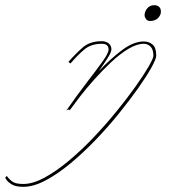

<svg xmlns="http://www.w3.org/2000/svg" viewBox="-290 -419 676 741"><path d="M306 -399Q316 -399 323.5 -393Q331 -387 331 -374Q331 -361 320 -349.5Q309 -338 289 -338Q279 -338 273.5 -345.5Q268 -353 268 -360Q268 -374 278 -386.5Q288 -399 306 -399ZM103 -260Q119 -260 129.5 -251.5Q140 -243 140 -228Q140 -218 125.5 -195Q111 -172 91 -144Q134 -190 179.5 -224.5Q225 -259 265 -259Q285 -259 299 -247Q313 -235 313 -204Q313 -192 294.5 -158.5Q276 -125 243.5 -79Q211 -33 169 19Q127 71 79 121Q31 171 -18.5 212Q-68 253 -114.5 277.5Q-161 302 -200 302Q-229 302 -244 293Q-259 284 -264.5 275.5Q-270 267 -270 267L-264 260Q-253 275 -240.5 283Q-228 291 -200 291Q-163 291 -118 266.5Q-73 242 -24.5 201.5Q24 161 71 111.5Q118 62 159.5 11Q201 -40 233 -85Q265 -130 283.5 -162Q302 -194 302 -204Q302 -228 291 -239Q280 -250 265 -250Q238 -250 205.5 -230.5Q173 -211 139.5 -179.5Q106 -148 74.5 -113Q43 -78 18 -45.5Q-7 -13 -22 8Q-22 8 -21.5 6Q-21 4 -25 4Q-29 4 -32 6.5Q-35 9 -35 9Q9 -54 46 -102Q83 -150 106 -182Q129 -214 129 -228Q129 -250 103 -250Q62 -250 36 -228.5Q10 -207 -18 -174L-26 -180Q2 -212 29.5 -236Q57 -260 103 -260Z"/></svg>

Font: Kapakana Light
Style: Regular
Weight: 300
Designer: Kyosuke Nagai
Version: Version 1.000